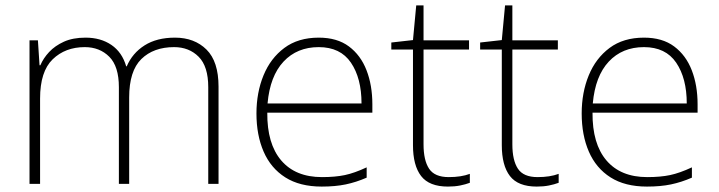

<svg xmlns="http://www.w3.org/2000/svg" viewBox="-20 -679 2655 709"><path d="M626 -540Q698 -540 742.5 -496Q787 -452 787 -359V0H749V-357Q749 -434 713.5 -469.5Q678 -505 623 -505Q547 -505 502 -461Q457 -417 457 -319V0H419V-357Q419 -434 383.5 -469.5Q348 -505 293 -505Q221 -505 174.5 -460Q128 -415 128 -315V0H89V-530H120L126 -438H129Q140 -464 161.5 -487Q183 -510 216 -525Q249 -540 296 -540Q352 -540 391.5 -513Q431 -486 446 -434H448Q469 -483 514 -511.5Q559 -540 626 -540Z M1157 -540Q1225 -540 1268.5 -507.5Q1312 -475 1333.5 -419.5Q1355 -364 1355 -294V-263H967Q966 -148 1018.5 -86.5Q1071 -25 1169 -25Q1218 -25 1253.5 -32.5Q1289 -40 1334 -61V-23Q1295 -6 1256.5 2Q1218 10 1168 10Q1087 10 1033.5 -24Q980 -58 953.5 -119Q927 -180 927 -260Q927 -337 953 -400.5Q979 -464 1030 -502Q1081 -540 1157 -540ZM1157 -505Q1077 -505 1027 -451.5Q977 -398 968 -297H1315Q1315 -390 1276 -447.5Q1237 -505 1157 -505Z M1637 -25Q1660 -25 1679.5 -28Q1699 -31 1715 -37V-4Q1699 2 1679 6Q1659 10 1634 10Q1565 10 1535 -29Q1505 -68 1505 -143V-496H1425V-522L1505 -531L1517 -659H1544V-530H1712V-496H1544V-146Q1544 -87 1564.5 -56Q1585 -25 1637 -25Z M1965 -25Q1988 -25 2007.5 -28Q2027 -31 2043 -37V-4Q2027 2 2007 6Q1987 10 1962 10Q1893 10 1863 -29Q1833 -68 1833 -143V-496H1753V-522L1833 -531L1845 -659H1872V-530H2040V-496H1872V-146Q1872 -87 1892.5 -56Q1913 -25 1965 -25Z M2358 -540Q2426 -540 2469.5 -507.5Q2513 -475 2534.5 -419.5Q2556 -364 2556 -294V-263H2168Q2167 -148 2219.5 -86.5Q2272 -25 2370 -25Q2419 -25 2454.5 -32.5Q2490 -40 2535 -61V-23Q2496 -6 2457.5 2Q2419 10 2369 10Q2288 10 2234.5 -24Q2181 -58 2154.5 -119Q2128 -180 2128 -260Q2128 -337 2154 -400.5Q2180 -464 2231 -502Q2282 -540 2358 -540ZM2358 -505Q2278 -505 2228 -451.5Q2178 -398 2169 -297H2516Q2516 -390 2477 -447.5Q2438 -505 2358 -505Z"/></svg>

Font: Noto Sans Devanagari ExtraLight
Style: Regular
Weight: 200
Designer: Jelle Bosma - Monotype Design Team
Foundry: Monotype Imaging Inc.
Version: Version 2.004; ttfautohint (v1.8.4.7-5d5b)